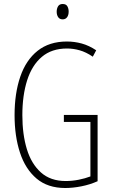

<svg xmlns="http://www.w3.org/2000/svg" viewBox="-20 -932 565 962"><path d="M300 -356H469V-24Q431 -7 388 1.5Q345 10 307 10Q219 10 163 -37.5Q107 -85 80 -167.5Q53 -250 53 -355Q53 -464 81.5 -547.5Q110 -631 168.5 -677.5Q227 -724 315 -724Q353 -724 389.5 -714Q426 -704 462 -680L445 -648Q411 -671 379 -680Q347 -689 316 -689Q239 -689 189.5 -647Q140 -605 116 -529.5Q92 -454 92 -355Q92 -259 114.5 -185Q137 -111 185 -68Q233 -25 309 -25Q342 -25 374.5 -31.5Q407 -38 433 -48V-321H300ZM294 -912Q311 -912 317.5 -900.5Q324 -889 324 -874Q324 -856 316 -845.5Q308 -835 294 -835Q279 -835 271.5 -846Q264 -857 264 -873Q264 -889 271 -900.5Q278 -912 294 -912Z"/></svg>

Font: Noto Sans Gurmukhi ExtraCondensed ExtraLight
Style: Regular
Weight: 200
Width: 2
Designer: Jelle Bosma - Monotype Design Team
Foundry: Monotype Imaging Inc.
Version: Version 2.004; ttfautohint (v1.8.4.7-5d5b)